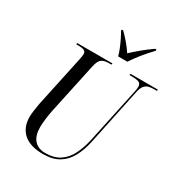

<svg xmlns="http://www.w3.org/2000/svg" viewBox="-215 -1074 1144 1227"><g transform="rotate(30 357.5 -460.5)"><path d="M284 10Q190 10 141 -33Q92 -76 92 -154Q92 -173 96 -202.5Q100 -232 105 -258L184 -628Q187 -643 189 -654.5Q191 -666 191 -672Q191 -691 176.5 -697.5Q162 -704 136 -704H118L120 -714H380L378 -704H358Q328 -704 308 -691.5Q288 -679 278 -631L198 -257Q192 -227 187.5 -192Q183 -157 183 -132Q183 -68 212 -35.5Q241 -3 294 -3Q359 -3 401 -31.5Q443 -60 467.5 -109.5Q492 -159 506 -222L593 -630Q598 -654 598 -666Q598 -691 579 -697.5Q560 -704 530 -704H511L513 -714H715L714 -704H691Q670 -704 653 -699.5Q636 -695 623 -679.5Q610 -664 603 -630L516 -215Q501 -146 473.5 -95.5Q446 -45 400 -17.5Q354 10 284 10ZM389 -771Q383 -795 371.5 -823Q360 -851 347 -877.5Q334 -904 323 -922L324 -931H334Q365 -900 388 -872.5Q411 -845 429 -817Q456 -842 491 -871.5Q526 -901 569 -931H580L579 -922Q507 -847 457 -771Z"/></g></svg>

Font: Noto Serif Display Condensed
Style: Italic
Weight: 400
Width: 3
Italic angle: -12°
Designer: Monotype Design Team
Foundry: Monotype Imaging Inc.
Version: Version 2.009